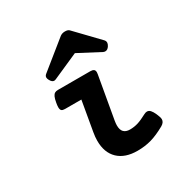

<svg xmlns="http://www.w3.org/2000/svg" viewBox="-161 -818 923 958"><g transform="rotate(-30 300.0 -338.5)"><path d="M378.9 -430.7Q378.9 -428.2 377.9 -420.4L335 -176.3Q332.5 -160.6 332.5 -150.4Q332.5 -124.5 344.5 -112.3Q356.4 -100.1 379.9 -100.1Q403.8 -100.1 426 -106.9Q448.2 -113.8 479 -130.4Q488.8 -135.7 496.6 -135.7Q507.3 -135.7 515.6 -127Q523.9 -118.2 532.2 -99.6Q542.5 -76.7 542.5 -65.4Q542.5 -47.9 522.5 -36.1Q476.6 -10.3 439.5 0.2Q402.3 10.7 359.4 10.7Q288.1 10.7 248.8 -26.9Q209.5 -64.5 209.5 -132.8Q209.5 -154.8 213.9 -179.7L243.7 -351.1H149.4Q136.2 -351.1 130.4 -356.2Q124.5 -361.3 124.5 -375.5Q124.5 -385.7 127.4 -400.9Q130.9 -421.4 136 -432.1Q141.1 -442.9 148.2 -447Q155.3 -451.2 167 -451.2H352.5Q366.2 -451.2 372.6 -446.3Q378.9 -441.4 378.9 -430.7ZM367.7 -677.7 490.2 -550.3Q497.6 -543 497.6 -533.2Q497.6 -525.4 491.2 -515.1Q481.4 -499.5 467.8 -499.5Q461.9 -499.5 456.1 -502.4L331.5 -567.9L183.6 -502.4Q177.7 -500 173.8 -500Q161.6 -500 152.3 -517.1Q147 -526.4 147 -533.7Q147 -543 156.2 -550.3L314 -677.7Q325.7 -686.5 342.3 -686.5Q360.4 -686.5 367.7 -677.7Z"/></g></svg>

Font: Courier Prime
Style: Bold Italic
Weight: 700
Italic angle: -10°
Designer: Alan Dague-Greene
Foundry: Quote-Unquote Apps
Version: Version 3.018